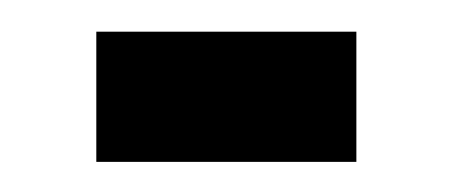

<svg xmlns="http://www.w3.org/2000/svg" viewBox="-20 -312 290 123"><path d="M41.7 -208.3V-291.7H208.3V-208.3Z"/></svg>

Font: Yulong
Style: Regular
Weight: 400
Designer: GGBotNet
Foundry: f0n7.com
Version: 1.00